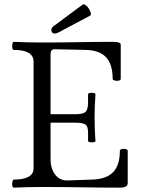

<svg xmlns="http://www.w3.org/2000/svg" viewBox="-20 -858 646 881"><path d="M43 3Q38 3 36.5 -6Q35 -15 37 -24.5Q39 -34 43 -34Q134 -34 134 -86V-575Q134 -629 43 -629Q38 -629 36.5 -638.5Q35 -648 37 -657Q39 -666 43 -666Q108 -663 173 -663Q255 -663 336 -664.5Q417 -666 499 -666Q534 -666 534 -653V-496Q534 -490 525 -488Q516 -486 506.5 -488.5Q497 -491 497 -496Q497 -563 466.5 -595.5Q436 -628 371 -629L232 -632Q222 -633 217 -627Q212 -621 212 -609V-334H327Q361 -334 372.5 -344.5Q384 -355 384 -389V-425Q384 -430 392.5 -431.5Q401 -433 409.5 -431.5Q418 -430 418 -425Q416 -398 415 -371.5Q414 -345 414 -318Q414 -292 415 -265Q416 -238 418 -211Q418 -207 409.5 -205.5Q401 -204 392.5 -205.5Q384 -207 384 -211V-251Q384 -280 370.5 -287.5Q357 -295 327 -295H212V-128Q212 -84 233.5 -56.5Q255 -29 289 -30L403 -34Q468 -36 499 -68Q530 -100 530 -166Q530 -172 539 -174Q548 -176 557 -174Q566 -172 566 -166V-18Q566 3 531 3Q442 3 352.5 1.5Q263 0 173 0Q108 0 43 3ZM232 -704Q219 -704 216 -716Q213 -728 226 -738L358 -836Q364 -841 372.5 -835Q381 -829 387.5 -818.5Q394 -808 396.5 -798.5Q399 -789 393 -786L248 -709Q244 -707 240 -705.5Q236 -704 232 -704Z"/></svg>

Font: Junicode VF
Style: Regular
Weight: 400
Designer: Peter S. Baker
Version: Version 2.213